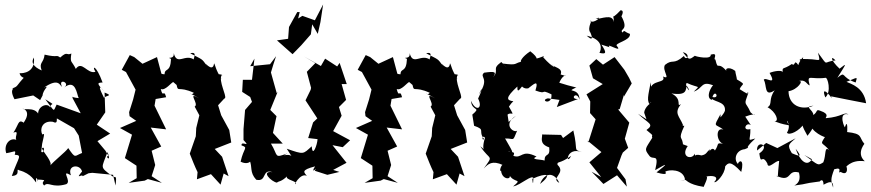

<svg xmlns="http://www.w3.org/2000/svg" viewBox="-20 -804 3904 861"><path d="M453 -128 417 -171 474 -205 414 -245 452 -300 449 -389C486 -374 463 -378 446 -366C428 -402 416 -432 448 -394C412 -431 416 -433 440 -434C411 -514 390 -510 408 -482C372 -470 347 -535 320 -495C302 -533 293 -519 300 -564C277 -553 284 -577 250 -546C229 -561 244 -544 180 -559C176 -520 153 -525 167 -488C129 -505 118 -524 132 -546C140 -479 82 -474 68 -476C71 -449 122 -445 96 -465C47 -415 65 -418 33 -407C54 -407 17 -412 45 -359L129 -376L160 -355L171 -376C173 -404 207 -424 177 -411C245 -458 249 -418 258 -415C238 -456 299 -433 267 -411C320 -453 324 -381 333 -364C289 -368 305 -379 306 -363L342 -296L234 -335C217 -301 229 -300 183 -359C237 -325 206 -347 205 -322C192 -350 127 -320 160 -263C156 -336 84 -306 82 -317C130 -301 73 -236 85 -255C61 -270 63 -243 40 -209C74 -223 35 -179 60 -173C30 -194 -6 -159 8 -117C46 -123 53 -135 46 -110C82 -108 62 -99 33 -15C78 -17 46 -53 67 -40C121 -26 137 11 142 14C138 -36 159 30 146 1C209 4 155 5 178 28C198 8 211 41 277 22C304 9 248 -47 298 -18C280 -66 340 -69 348 -35C315 5 348 -26 351 -14L377 -27L394 -29L487 -20L498 28C505 -27 497 -2 482 -15C426 -58 435 -47 462 -122C483 -70 446 -106 467 -104ZM169 -159C183 -218 177 -201 170 -201C157 -223 169 -264 216 -258C231 -251 236 -253 235 -273L312 -229L333 -196L348 -118C313 -105 320 -90 286 -140C275 -123 220 -81 203 -59C222 -73 171 -125 168 -139C185 -152 175 -110 165 -124Z M772 -423C779 -388 778 -420 849 -388C839 -370 807 -403 873 -363C815 -397 875 -338 853 -326L874 -287L860 -230L857 -172L862 -204L831 -115C842 -87 853 -59 866 -32L863 0L926 -23L969 24L983 -26L1005 -14L976 -101L943 -136L1017 -165L1008 -221L972 -287L958 -332L983 -359C982 -365 970 -347 989 -364C997 -375 959 -441 974 -467C993 -465 926 -485 973 -451C946 -492 946 -512 940 -520C934 -469 884 -545 909 -507C883 -544 891 -534 833 -565C873 -576 838 -530 852 -535C811 -567 774 -506 759 -566C764 -533 720 -552 747 -540C744 -475 719 -502 718 -471C684 -470 675 -514 712 -443L684 -548L619 -518L582 -548L562 -557L526 -491L545 -481L588 -402L577 -358L559 -301L561 -283L591 -262L518 -230L572 -200L540 -95L592 -61L593 -5L557 16L629 6L643 -1L706 16L660 -14L676 -64L660 -128L703 -147L656 -232L725 -224L673 -330L678 -360L725 -368C715 -408 711 -361 701 -405C720 -395 750 -436 757 -436Z M1287 -104C1272 -118 1235 -98 1268 -116C1207 -93 1229 -105 1195 -160H1248L1204 -208L1220 -283L1192 -311L1225 -392L1221 -386L1195 -479C1202 -504 1210 -528 1218 -552L1191 -516L1102 -507L1121 -541L1110 -446H1069L1066 -392L1102 -369L1110 -347L1079 -311L1072 -225V-176C1108 -138 1061 -176 1063 -152C1095 -141 1073 -143 1059 -79C1103 -57 1118 -100 1099 -86C1113 -55 1098 -32 1129 2C1179 13 1152 -48 1202 -32C1146 -39 1198 12 1222 15C1229 7 1241 14 1273 -19C1247 -1 1301 5 1308 17C1289 42 1326 -33 1356 -15C1343 -32 1328 -41 1393 -58C1370 -24 1402 -40 1410 -78L1392 -38L1448 -20L1502 -33L1474 -42L1534 -74L1471 -153L1517 -144L1550 -175L1474 -216L1512 -285L1500 -324L1532 -356L1512 -427H1535L1503 -522L1492 -506L1438 -541L1419 -508L1343 -551L1394 -521L1356 -482L1375 -410L1373 -401L1350 -354L1403 -273L1384 -255L1362 -185L1404 -180C1403 -155 1381 -95 1378 -148C1338 -112 1344 -110 1266 -137ZM1324 -750H1313L1276 -683L1272 -630L1222 -623L1292 -561L1331 -601L1374 -650L1380 -695L1405 -652L1417 -705L1429 -784L1392 -713L1336 -733L1317 -721Z M1830 -423C1837 -388 1836 -420 1907 -388C1897 -370 1865 -403 1931 -363C1873 -397 1933 -338 1911 -326L1932 -287L1918 -230L1915 -172L1920 -204L1889 -115C1900 -87 1911 -59 1924 -32L1921 0L1984 -23L2027 24L2041 -26L2063 -14L2034 -101L2001 -136L2075 -165L2066 -221L2030 -287L2016 -332L2041 -359C2040 -365 2028 -347 2047 -364C2055 -375 2017 -441 2032 -467C2051 -465 1984 -485 2031 -451C2004 -492 2004 -512 1998 -520C1992 -469 1942 -545 1967 -507C1941 -544 1949 -534 1891 -565C1931 -576 1896 -530 1910 -535C1869 -567 1832 -506 1817 -566C1822 -533 1778 -552 1805 -540C1802 -475 1777 -502 1776 -471C1742 -470 1733 -514 1770 -443L1742 -548L1677 -518L1640 -548L1620 -557L1584 -491L1603 -481L1646 -402L1635 -358L1617 -301L1619 -283L1649 -262L1576 -230L1630 -200L1598 -95L1650 -61L1651 -5L1615 16L1687 6L1701 -1L1764 16L1718 -14L1734 -64L1718 -128L1761 -147L1714 -232L1783 -224L1731 -330L1736 -360L1783 -368C1773 -408 1769 -361 1759 -405C1778 -395 1808 -436 1815 -436Z M2261 -257 2256 -290C2277 -308 2296 -264 2249 -350C2268 -312 2254 -324 2282 -350C2251 -354 2245 -365 2300 -416C2299 -374 2317 -419 2336 -431C2299 -455 2313 -400 2349 -408C2372 -425 2398 -452 2381 -398C2440 -377 2396 -408 2453 -381C2457 -328 2398 -354 2437 -363L2489 -356L2477 -324L2572 -360C2532 -358 2566 -400 2579 -357C2578 -416 2511 -386 2562 -411C2575 -411 2546 -414 2488 -433C2512 -489 2540 -453 2494 -470C2506 -499 2466 -501 2452 -516C2481 -498 2461 -496 2416 -547C2429 -563 2391 -534 2371 -543C2388 -532 2399 -542 2358 -574C2320 -549 2311 -527 2317 -527C2284 -520 2303 -510 2235 -519C2274 -479 2232 -521 2228 -526C2182 -492 2221 -494 2192 -458C2207 -482 2200 -485 2151 -478C2127 -457 2179 -456 2127 -380C2150 -429 2139 -392 2124 -362C2147 -317 2114 -301 2092 -352C2096 -302 2141 -327 2098 -290L2106 -240C2161 -221 2121 -219 2151 -180C2138 -172 2144 -202 2155 -186C2131 -114 2175 -117 2134 -148C2177 -81 2196 -113 2149 -48C2169 -69 2187 -86 2235 -64C2230 -70 2216 -33 2227 -38C2232 7 2283 2 2261 -25C2282 22 2328 -7 2281 32C2316 26 2368 -26 2373 -3C2371 -21 2372 49 2367 -2C2434 -32 2457 -23 2402 21C2420 -29 2464 -36 2488 16C2446 -6 2521 -27 2480 -65C2478 -83 2487 -66 2541 -105C2517 -56 2516 -148 2589 -122C2548 -136 2574 -123 2551 -219L2505 -185L2496 -199L2411 -201C2413 -186 2396 -159 2443 -143C2448 -95 2422 -122 2422 -84C2407 -90 2354 -87 2386 -102C2317 -136 2323 -91 2282 -105C2295 -130 2265 -117 2260 -127C2293 -107 2272 -134 2245 -183C2289 -184 2277 -165 2299 -218C2285 -206 2231 -245 2294 -285Z M2785 0 2747 -51 2767 -107 2773 -120 2797 -141 2782 -182 2802 -254 2752 -313 2759 -315 2778 -379V-371L2813 -430L2801 -455L2780 -491L2736 -548L2684 -514L2654 -539L2623 -510L2639 -453L2683 -427L2610 -381L2627 -349L2626 -297L2651 -269L2618 -165L2615 -173L2677 -122L2623 -76L2676 -10L2633 -34L2686 21L2747 -18L2791 33ZM2714 -592C2692 -617 2775 -563 2747 -597C2731 -611 2809 -621 2805 -652C2776 -662 2783 -672 2771 -658C2756 -677 2804 -665 2765 -734C2744 -695 2792 -758 2763 -758C2710 -701 2735 -756 2732 -705C2728 -745 2675 -718 2651 -719C2689 -739 2645 -695 2626 -710C2642 -716 2611 -684 2627 -657C2614 -687 2660 -599 2611 -644C2689 -626 2676 -580 2668 -567C2699 -560 2702 -566 2677 -604Z M2879 -269 2841 -294C2886 -250 2917 -248 2879 -221C2919 -188 2899 -204 2905 -186C2874 -136 2868 -137 2890 -108C2907 -80 2938 -124 2918 -41C2978 -76 2975 -71 2924 -31C2982 -13 2963 -34 2963 -34C2977 -44 3045 -48 3052 2C3009 11 3043 4 3052 3C3056 -1 3062 23 3136 34C3134 33 3161 -14 3146 -12C3175 -19 3208 -13 3183 12C3188 21 3231 -21 3232 -58C3245 -74 3256 -85 3304 -33C3319 -92 3294 -86 3289 -69C3269 -89 3280 -131 3320 -135C3359 -152 3301 -122 3367 -183C3327 -172 3346 -172 3345 -225C3307 -215 3324 -259 3347 -243L3322 -281C3381 -304 3370 -275 3346 -300C3322 -354 3314 -326 3336 -388C3319 -397 3358 -365 3297 -404C3309 -436 3336 -417 3261 -462C3298 -422 3281 -457 3277 -486C3249 -508 3221 -497 3246 -476C3195 -541 3202 -479 3188 -537C3175 -537 3205 -570 3167 -559C3172 -535 3100 -550 3096 -554C3068 -533 3070 -536 3042 -570C3081 -561 3057 -527 3047 -553C2998 -510 2998 -542 2962 -513C2947 -489 2991 -444 2953 -461C2969 -429 2902 -448 2896 -403C2901 -407 2901 -398 2898 -435C2888 -380 2876 -345 2900 -332C2891 -390 2895 -319 2911 -349C2872 -331 2866 -298 2870 -295ZM3211 -269V-292C3177 -230 3186 -251 3224 -223C3185 -236 3193 -160 3229 -158C3187 -166 3208 -160 3186 -129C3171 -155 3151 -103 3165 -135C3146 -122 3151 -112 3126 -107C3082 -119 3101 -87 3096 -115C3082 -84 3030 -101 3064 -149C3043 -155 3025 -169 3043 -147C3043 -200 3016 -168 3049 -240C3007 -240 2996 -241 3029 -226L3043 -243C3028 -282 3000 -296 3034 -337C3009 -321 3044 -359 2991 -385C3064 -374 3053 -403 3060 -419C3089 -373 3045 -421 3060 -432C3117 -406 3121 -424 3091 -393C3136 -409 3122 -446 3186 -418C3185 -446 3135 -367 3172 -356C3183 -422 3218 -348 3164 -373C3171 -343 3235 -355 3231 -308C3222 -278 3176 -262 3221 -234Z M3621 -90C3599 -53 3566 -84 3548 -137C3575 -102 3572 -99 3531 -117C3508 -155 3518 -157 3548 -184L3466 -140L3416 -163L3375 -129C3371 -179 3439 -153 3385 -116C3393 -58 3396 -118 3421 -71C3424 -41 3459 -86 3474 -82C3465 -4 3472 -7 3461 -16C3534 18 3507 -47 3564 -30C3558 -35 3582 7 3542 28C3618 18 3568 21 3654 10C3643 27 3671 -20 3673 23C3667 32 3720 -13 3716 37C3707 7 3703 2 3721 -45C3765 -58 3730 -22 3750 -33C3791 -8 3777 -75 3771 -54C3770 -47 3791 -90 3858 -81C3814 -120 3867 -170 3856 -159C3830 -190 3851 -204 3778 -212C3780 -202 3783 -278 3769 -234C3770 -224 3734 -304 3785 -291C3764 -304 3758 -280 3683 -274C3681 -278 3703 -292 3659 -307C3637 -316 3649 -303 3627 -288C3630 -310 3581 -327 3628 -330C3571 -307 3517 -332 3516 -395C3557 -401 3588 -447 3561 -440C3593 -451 3598 -424 3611 -421C3597 -475 3612 -446 3682 -455C3691 -459 3710 -393 3681 -367C3659 -424 3705 -376 3709 -363L3707 -372C3757 -362 3810 -351 3864 -341C3854 -413 3795 -428 3776 -437C3828 -458 3825 -462 3817 -434C3747 -458 3776 -488 3735 -455C3778 -524 3779 -522 3745 -496C3703 -535 3704 -558 3727 -533C3667 -528 3698 -501 3648 -568C3660 -520 3659 -538 3603 -539C3568 -541 3556 -538 3575 -528C3596 -571 3562 -527 3560 -512C3539 -543 3548 -503 3531 -517C3490 -489 3488 -507 3490 -479C3490 -491 3452 -486 3431 -477C3467 -414 3412 -462 3405 -446C3420 -423 3405 -366 3454 -399C3424 -357 3446 -338 3422 -323C3460 -303 3476 -258 3453 -260C3477 -252 3479 -249 3519 -242C3490 -286 3535 -250 3509 -209C3519 -194 3566 -218 3585 -249C3573 -253 3577 -237 3601 -195C3633 -236 3630 -243 3617 -238C3631 -202 3700 -179 3681 -192C3654 -150 3666 -171 3700 -129C3675 -153 3686 -109 3672 -76C3646 -60 3652 -62 3587 -109Z"/></svg>

Font: Asimov Aggro
Style: Condensed
Weight: 500
Designer: Google
Version: Version 2.000980; 2014